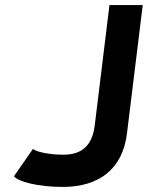

<svg xmlns="http://www.w3.org/2000/svg" viewBox="-20 -723 582 756"><path d="M411 -703 353 -229C343 -147 299 -114 231 -114C183 -113 122 -124 110 -137L35 -29C51 -8 128 13 227 13C371 13 463 -58 480 -198L542 -703Z"/></svg>

Font: Bluebird
Style: Obl
Weight: 400
Designer: Jasper
Foundry: Cannot Into Space Fonts
Version: Version 0.98